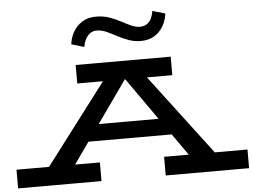

<svg xmlns="http://www.w3.org/2000/svg" viewBox="-70 -1039 1471 1117"><g transform="rotate(-5 665.5 -480.0)"><path d="M112 -18 569 -620H762L1218 -18H1061L637 -621H695L269 -18ZM-9 0V-109H478V0ZM393 -235 417 -332H909L932 -235ZM853 0V-109H1340V0ZM387 -578V-686H942V-578ZM777 -792Q741 -792 708.5 -803.5Q676 -815 645 -831Q614 -848 584.5 -861.5Q555 -875 525 -875Q496 -875 475 -852Q454 -829 446 -786L372 -808Q377 -849 397 -882.5Q417 -916 450 -936Q483 -956 529 -956Q571 -956 607 -943.5Q643 -931 674 -914Q702 -899 728.5 -887Q755 -875 780 -875Q804 -875 820.5 -886.5Q837 -898 846 -917Q855 -936 859 -960L933 -939Q928 -898 908 -864.5Q888 -831 855.5 -811.5Q823 -792 777 -792Z"/></g></svg>

Font: BioRhyme Expanded SemiBold
Style: Regular
Weight: 600
Width: 7
Designer: Aoife Mooney
Foundry: Aoife Mooney Type
Version: Version 1.600;gftools[0.9.33]